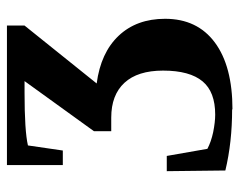

<svg xmlns="http://www.w3.org/2000/svg" viewBox="-90 -606 706 567"><g transform="rotate(-90 263.5 -323.0)"><path d="M223 10 224 9Q126 9 43 -11L41 -184H86L107 -64Q128 -53 156 -47Q186 -41 208 -41Q275 -41 306 -78Q338 -116 338 -195Q338 -270 302 -309Q266 -348 199 -348H159V-399L307 -604H273Q160 -604 117 -594L102 -491H59V-656H471V-604L300 -391Q391 -379 441 -326Q491 -273 491 -189Q491 -94 421 -42Q351 10 223 10Z"/></g></svg>

Font: Libra Serif Modern
Style: Bold
Weight: 700
Designer: Stefan Peev, Context Ltd
Foundry: Ascender Corporation
Version: Version 1.000